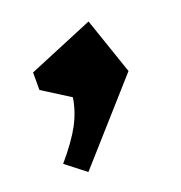

<svg xmlns="http://www.w3.org/2000/svg" viewBox="-87 -237 544 577"><g transform="rotate(-20 185.0 51.5)"><path d="M101 264 38 215Q84 161 105.5 121Q127 81 134 37L47 -18V-74L256 -161L318 20Z"/></g></svg>

Font: InknutAntiqua
Style: Bold
Weight: 700
Designer: Claus Eggers Srensen
Foundry: Claus Eggers Srensen
Version: Version 1.000; ttfautohint (v1.2) -l 7 -r 28 -G 50 -x 13 -D 